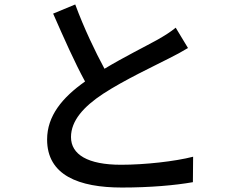

<svg xmlns="http://www.w3.org/2000/svg" viewBox="-20 -806 1040 860"><path d="M317 -786 218 -745C265 -638 315 -525 361 -441C259 -369 191 -287 191 -181C191 -21 333 34 526 34C653 34 765 24 844 10L845 -104C763 -83 629 -68 522 -68C373 -68 298 -114 298 -192C298 -265 354 -328 442 -386C537 -448 670 -510 736 -544C768 -560 796 -575 822 -591L767 -682C744 -663 720 -648 687 -629C635 -600 536 -551 448 -498C406 -576 357 -678 317 -786Z"/></svg>

Font: Noto Sans HK Medium
Style: Regular
Weight: 500
Designer: Ryoko NISHIZUKA 西塚涼子 (kana, bopomofo & ideographs); Paul D. Hunt (Latin, Greek & Cyrillic); Sandoll Communications 산돌커뮤니
Foundry: Adobe
Version: Version 2.002;hotconv 1.0.116;makeotfexe 2.5.65601